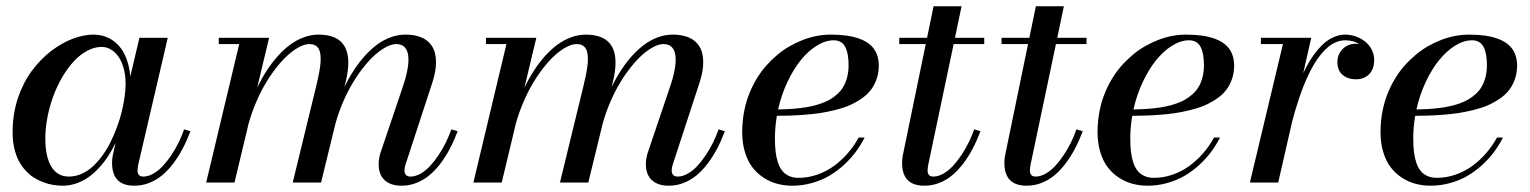

<svg xmlns="http://www.w3.org/2000/svg" viewBox="-20 -580 4860 610"><path d="M585 -163Q573.4 -132.4 559.7 -106.6Q546 -80.8 529.2 -58.9Q512.4 -37.1 493.8 -22Q475.1 -6.9 452.9 1.6Q430.8 10 407 10Q371.5 10 353.8 -7.9Q336 -25.9 336 -63Q336 -73 338 -85L347.2 -125.9Q336 -102.9 323.1 -83.2Q310.2 -63.6 294.1 -46.2Q278 -28.8 260.4 -16.5Q242.9 -4.2 221.9 2.9Q201 10 179 10Q163.6 10 148.4 7.4Q133.2 4.9 117.4 -1.1Q101.5 -7 87.4 -15.9Q73.4 -24.9 60.9 -38.6Q48.4 -52.2 39.4 -69.4Q30.5 -86.5 25.2 -109.8Q20 -133 20 -160Q20 -189.4 24.5 -217.2Q29 -245.1 37.1 -269.1Q45.2 -293 56.6 -315.1Q67.9 -337.2 81.6 -355.6Q95.2 -373.9 110.9 -389.9Q126.5 -406 143.1 -418.5Q159.8 -431 177 -440.8Q194.2 -450.6 211.4 -457Q228.5 -463.4 244.8 -466.7Q261.1 -470 276 -470Q310.1 -470 335.8 -453.2Q361.5 -436.5 376.1 -406.8Q390.6 -377 394 -337L423 -460H513L419 -56Q417 -44 417 -38Q417 -29.2 421.4 -24.1Q425.8 -19 435 -19Q450.6 -19 467 -28.3Q483.4 -37.6 497.5 -52.8Q511.6 -68 524.8 -87.8Q537.9 -107.5 547.9 -128.1Q557.9 -148.6 565 -169ZM379 -314Q379 -340.6 372.9 -362.9Q366.8 -385.2 356.4 -400Q346 -414.8 332.2 -422.9Q318.4 -431 303 -431Q280.1 -431 257.2 -418.7Q234.2 -406.4 214.8 -385.4Q195.2 -364.4 178.3 -335.7Q161.4 -307 149.5 -275.1Q137.6 -243.1 130.8 -208.1Q124 -173 124 -140Q124 -112 128.6 -89.8Q133.2 -67.6 142.4 -51.8Q151.5 -35.9 165.8 -27.4Q180.1 -19 199 -19Q219.2 -19 238.6 -27.4Q257.9 -35.8 274 -50.4Q290.1 -65.1 304.7 -84.9Q319.2 -104.6 330.6 -127.5Q342 -150.4 351.2 -175Q360.5 -199.6 366.5 -224.1Q372.5 -248.5 375.8 -271.4Q379 -294.4 379 -314Z M1000 0H910L985 -308Q989.4 -326.1 992.2 -340.3Q995.1 -354.5 997 -368.6Q998.9 -382.8 998.8 -393.2Q998.8 -403.6 996.9 -412.8Q995 -422 990.8 -427.8Q986.6 -433.5 979.7 -436.8Q972.8 -440 963 -440Q949 -440 932 -431.3Q915 -422.6 897.1 -407.1Q879.1 -391.5 860.6 -368.4Q842.1 -345.4 825.6 -318.1Q809.1 -290.8 794.5 -257Q779.9 -223.2 770 -187.9L725 0H635L740 -440H675V-460H835L797 -301.2Q811.2 -330.6 827.5 -355.8Q843.8 -381 862.9 -402.2Q882 -423.4 902.3 -438.3Q922.6 -453.2 945.6 -461.6Q968.5 -470 992 -470Q1115.2 -470 1078 -319L1074.2 -303.9Q1088.5 -332.9 1104.7 -357.6Q1120.9 -382.4 1139.8 -403.3Q1158.8 -424.2 1178.9 -438.9Q1199.1 -453.6 1221.9 -461.8Q1244.8 -470 1268 -470Q1288.4 -470 1304.6 -465.8Q1320.9 -461.6 1332.1 -454.1Q1343.2 -446.5 1350.8 -435.8Q1358.2 -425 1361.7 -412.1Q1365.1 -399.1 1365.2 -383.9Q1365.4 -368.8 1362.5 -352.6Q1359.6 -336.5 1354 -319L1268 -56Q1265 -47 1265 -38Q1265 -29.4 1269.8 -24.2Q1274.6 -19 1284 -19Q1299.6 -19 1316 -28.3Q1332.4 -37.6 1346.5 -52.8Q1360.6 -68 1373.8 -87.8Q1386.9 -107.5 1396.9 -128.1Q1406.9 -148.6 1414 -169L1434 -163Q1422.4 -132.4 1408.7 -106.6Q1395 -80.8 1378.2 -58.9Q1361.4 -37.1 1342.8 -22Q1324.1 -6.9 1301.9 1.6Q1279.8 10 1256 10Q1220.9 10 1201.9 -7.8Q1183 -25.6 1183 -58Q1183 -74.5 1188 -92L1261 -308Q1270.9 -337.4 1274.9 -361.2Q1279 -385 1277 -402.8Q1275 -420.6 1265.4 -430.3Q1255.9 -440 1239 -440Q1225.1 -440 1208.1 -431.3Q1191 -422.6 1173.1 -407.1Q1155.2 -391.5 1136.8 -368.5Q1118.2 -345.5 1101.7 -318.2Q1085.1 -290.9 1070.5 -257.2Q1055.9 -223.5 1046 -188.2Z M1849 0H1759L1834 -308Q1838.4 -326.1 1841.2 -340.3Q1844.1 -354.5 1846 -368.6Q1847.9 -382.8 1847.8 -393.2Q1847.8 -403.6 1845.9 -412.8Q1844 -422 1839.8 -427.8Q1835.6 -433.5 1828.7 -436.8Q1821.8 -440 1812 -440Q1798 -440 1781 -431.3Q1764 -422.6 1746.1 -407.1Q1728.1 -391.5 1709.6 -368.4Q1691.1 -345.4 1674.6 -318.1Q1658.1 -290.8 1643.5 -257Q1628.9 -223.2 1619 -187.9L1574 0H1484L1589 -440H1524V-460H1684L1646 -301.2Q1660.2 -330.6 1676.5 -355.8Q1692.8 -381 1711.9 -402.2Q1731 -423.4 1751.3 -438.3Q1771.6 -453.2 1794.6 -461.6Q1817.5 -470 1841 -470Q1964.2 -470 1927 -319L1923.2 -303.9Q1937.5 -332.9 1953.7 -357.6Q1969.9 -382.4 1988.8 -403.3Q2007.8 -424.2 2027.9 -438.9Q2048.1 -453.6 2070.9 -461.8Q2093.8 -470 2117 -470Q2137.4 -470 2153.6 -465.8Q2169.9 -461.6 2181.1 -454.1Q2192.2 -446.5 2199.8 -435.8Q2207.2 -425 2210.7 -412.1Q2214.1 -399.1 2214.2 -383.9Q2214.4 -368.8 2211.5 -352.6Q2208.6 -336.5 2203 -319L2117 -56Q2114 -47 2114 -38Q2114 -29.4 2118.8 -24.2Q2123.6 -19 2133 -19Q2148.6 -19 2165 -28.3Q2181.4 -37.6 2195.5 -52.8Q2209.6 -68 2222.8 -87.8Q2235.9 -107.5 2245.9 -128.1Q2255.9 -148.6 2263 -169L2283 -163Q2271.4 -132.4 2257.7 -106.6Q2244 -80.8 2227.2 -58.9Q2210.4 -37.1 2191.8 -22Q2173.1 -6.9 2150.9 1.6Q2128.8 10 2105 10Q2069.9 10 2050.9 -7.8Q2032 -25.6 2032 -58Q2032 -74.5 2037 -92L2110 -308Q2119.9 -337.4 2123.9 -361.2Q2128 -385 2126 -402.8Q2124 -420.6 2114.4 -430.3Q2104.9 -440 2088 -440Q2074.1 -440 2057.1 -431.3Q2040 -422.6 2022.1 -407.1Q2004.2 -391.5 1985.8 -368.5Q1967.2 -345.5 1950.7 -318.2Q1934.1 -290.9 1919.5 -257.2Q1904.9 -223.5 1895 -188.2Z M2442 -140Q2442 -116.8 2444.1 -98.4Q2446.2 -80.1 2451.4 -64.1Q2456.6 -48.1 2465.1 -37.6Q2473.5 -27 2486.6 -21Q2499.6 -15 2517 -15Q2547.2 -15 2576.3 -25.1Q2605.4 -35.1 2629.6 -52.8Q2653.8 -70.5 2673.6 -93.4Q2693.5 -116.2 2708 -143H2727Q2714.9 -119.1 2698.8 -97.4Q2682.8 -75.8 2661.1 -55.9Q2639.4 -36.1 2614.8 -21.6Q2590.1 -7.1 2559.7 1.4Q2529.2 10 2497 10Q2472.1 10 2449.3 3.9Q2426.5 -2.1 2406.1 -15.4Q2385.6 -28.8 2370.6 -48.2Q2355.6 -67.6 2346.8 -96.4Q2338 -125.1 2338 -160Q2338 -191.5 2343.3 -221.4Q2348.6 -251.2 2358.4 -277Q2368.1 -302.8 2381.8 -326.1Q2395.4 -349.5 2412.1 -368.8Q2428.8 -388 2447.9 -404.2Q2467 -420.5 2487.9 -432.6Q2508.9 -444.6 2530.7 -453.1Q2552.5 -461.5 2574.9 -465.8Q2597.2 -470 2619 -470Q2647.2 -470 2670.3 -466.8Q2693.4 -463.5 2712.6 -456.2Q2731.8 -448.9 2744.8 -437.6Q2757.8 -426.4 2764.9 -409.8Q2772 -393.2 2772 -372Q2772 -347.9 2764.6 -327.4Q2757.1 -306.9 2744.9 -291.9Q2732.8 -276.9 2714.1 -264.6Q2695.5 -252.4 2676.1 -244.2Q2656.8 -236.1 2631.7 -230.1Q2606.6 -224 2584.9 -220.7Q2563.1 -217.4 2536.5 -215.4Q2509.9 -213.4 2490.6 -212.8Q2471.4 -212.1 2448.2 -212Q2442 -175.6 2442 -140ZM2629 -452Q2602.5 -452 2574.9 -434.9Q2547.4 -417.8 2523.8 -388.5Q2500.2 -359.2 2481.2 -318.5Q2462.2 -277.8 2452.1 -232.2Q2471.1 -232.6 2487.2 -233.5Q2503.4 -234.4 2522.2 -236.6Q2541 -238.8 2556.4 -242.1Q2571.9 -245.4 2588.1 -251Q2604.4 -256.6 2616.9 -263.9Q2629.5 -271.2 2640.9 -281.8Q2652.4 -292.2 2659.8 -305.2Q2667.2 -318.1 2671.6 -335.1Q2676 -352 2676 -372Q2676 -390.5 2673.7 -404.5Q2671.4 -418.5 2666.1 -429.5Q2660.8 -440.5 2651.4 -446.2Q2642.1 -452 2629 -452Z M3095 -163Q3083.4 -132.4 3069.7 -106.6Q3056 -80.8 3039.2 -58.9Q3022.4 -37.1 3003.8 -22Q2985.1 -6.9 2962.9 1.6Q2940.8 10 2917 10Q2881.5 10 2863.8 -7.9Q2846 -25.9 2846 -63Q2846 -73 2848 -85L2921.2 -440H2837V-460H2925.4L2946 -560H3035L3014 -460H3107V-440H3009.8L2929 -56Q2927 -44 2927 -38Q2927 -29.2 2931.4 -24.1Q2935.8 -19 2945 -19Q2960.6 -19 2977 -28.3Q2993.4 -37.6 3007.5 -52.8Q3021.6 -68 3034.8 -87.8Q3047.9 -107.5 3057.9 -128.1Q3067.9 -148.6 3075 -169Z M3420 -163Q3408.4 -132.4 3394.7 -106.6Q3381 -80.8 3364.2 -58.9Q3347.4 -37.1 3328.8 -22Q3310.1 -6.9 3287.9 1.6Q3265.8 10 3242 10Q3206.5 10 3188.8 -7.9Q3171 -25.9 3171 -63Q3171 -73 3173 -85L3246.2 -440H3162V-460H3250.4L3271 -560H3360L3339 -460H3432V-440H3334.8L3254 -56Q3252 -44 3252 -38Q3252 -29.2 3256.4 -24.1Q3260.8 -19 3270 -19Q3285.6 -19 3302 -28.3Q3318.4 -37.6 3332.5 -52.8Q3346.6 -68 3359.8 -87.8Q3372.9 -107.5 3382.9 -128.1Q3392.9 -148.6 3400 -169Z M3571 -140Q3571 -116.8 3573.1 -98.4Q3575.2 -80.1 3580.4 -64.1Q3585.6 -48.1 3594.1 -37.6Q3602.5 -27 3615.6 -21Q3628.6 -15 3646 -15Q3676.2 -15 3705.3 -25.1Q3734.4 -35.1 3758.6 -52.8Q3782.8 -70.5 3802.6 -93.4Q3822.5 -116.2 3837 -143H3856Q3843.9 -119.1 3827.8 -97.4Q3811.8 -75.8 3790.1 -55.9Q3768.4 -36.1 3743.8 -21.6Q3719.1 -7.1 3688.7 1.4Q3658.2 10 3626 10Q3601.1 10 3578.3 3.9Q3555.5 -2.1 3535.1 -15.4Q3514.6 -28.8 3499.6 -48.2Q3484.6 -67.6 3475.8 -96.4Q3467 -125.1 3467 -160Q3467 -191.5 3472.3 -221.4Q3477.6 -251.2 3487.4 -277Q3497.1 -302.8 3510.8 -326.1Q3524.4 -349.5 3541.1 -368.8Q3557.8 -388 3576.9 -404.2Q3596 -420.5 3616.9 -432.6Q3637.9 -444.6 3659.7 -453.1Q3681.5 -461.5 3703.9 -465.8Q3726.2 -470 3748 -470Q3776.2 -470 3799.3 -466.8Q3822.4 -463.5 3841.6 -456.2Q3860.8 -448.9 3873.8 -437.6Q3886.8 -426.4 3893.9 -409.8Q3901 -393.2 3901 -372Q3901 -347.9 3893.6 -327.4Q3886.1 -306.9 3873.9 -291.9Q3861.8 -276.9 3843.1 -264.6Q3824.5 -252.4 3805.1 -244.2Q3785.8 -236.1 3760.7 -230.1Q3735.6 -224 3713.9 -220.7Q3692.1 -217.4 3665.5 -215.4Q3638.9 -213.4 3619.6 -212.8Q3600.4 -212.1 3577.2 -212Q3571 -175.6 3571 -140ZM3758 -452Q3731.5 -452 3703.9 -434.9Q3676.4 -417.8 3652.8 -388.5Q3629.2 -359.2 3610.2 -318.5Q3591.2 -277.8 3581.1 -232.2Q3600.1 -232.6 3616.2 -233.5Q3632.4 -234.4 3651.2 -236.6Q3670 -238.8 3685.4 -242.1Q3700.9 -245.4 3717.1 -251Q3733.4 -256.6 3745.9 -263.9Q3758.5 -271.2 3769.9 -281.8Q3781.4 -292.2 3788.8 -305.2Q3796.2 -318.1 3800.6 -335.1Q3805 -352 3805 -372Q3805 -390.5 3802.7 -404.5Q3800.4 -418.5 3795.1 -429.5Q3789.8 -440.5 3780.4 -446.2Q3771.1 -452 3758 -452Z M4056 -440H3986V-460H4146L4120.4 -347.5Q4130.5 -368.8 4141.4 -386.7Q4152.2 -404.6 4165.2 -420.2Q4178.2 -435.9 4191.9 -446.8Q4205.6 -457.6 4221.6 -463.8Q4237.5 -470 4254 -470Q4271.2 -470 4287.8 -464.1Q4304.2 -458.2 4317.2 -447.9Q4330.2 -437.6 4338.1 -422.2Q4346 -406.8 4346 -389Q4346 -371.8 4339.6 -358.1Q4333.1 -344.5 4319.8 -336.2Q4306.4 -328 4288 -328Q4262 -328 4245.5 -342.2Q4229 -356.4 4229 -383Q4229 -399.9 4237.2 -413.4Q4245.5 -426.9 4258.4 -433.9Q4271.4 -441 4286 -441Q4288.8 -441 4292.2 -440.5Q4295.8 -440 4297 -440Q4289.9 -445.8 4277.9 -448.9Q4266 -452 4254 -452Q4239.5 -452 4225.6 -446.4Q4211.8 -440.8 4199.9 -431Q4188 -421.2 4176.6 -407.1Q4165.1 -393 4155.6 -377.2Q4146.1 -361.5 4137.1 -342.4Q4128 -323.2 4120.8 -305Q4113.6 -286.8 4106.8 -266.2Q4099.9 -245.8 4094.9 -228.6Q4089.9 -211.4 4085.1 -193.1L4041 0H3951Z M4470 -140Q4470 -116.8 4472.1 -98.4Q4474.2 -80.1 4479.4 -64.1Q4484.6 -48.1 4493.1 -37.6Q4501.5 -27 4514.6 -21Q4527.6 -15 4545 -15Q4575.2 -15 4604.3 -25.1Q4633.4 -35.1 4657.6 -52.8Q4681.8 -70.5 4701.6 -93.4Q4721.5 -116.2 4736 -143H4755Q4742.9 -119.1 4726.8 -97.4Q4710.8 -75.8 4689.1 -55.9Q4667.4 -36.1 4642.8 -21.6Q4618.1 -7.1 4587.7 1.4Q4557.2 10 4525 10Q4500.1 10 4477.3 3.9Q4454.5 -2.1 4434.1 -15.4Q4413.6 -28.8 4398.6 -48.2Q4383.6 -67.6 4374.8 -96.4Q4366 -125.1 4366 -160Q4366 -191.5 4371.3 -221.4Q4376.6 -251.2 4386.4 -277Q4396.1 -302.8 4409.8 -326.1Q4423.4 -349.5 4440.1 -368.8Q4456.8 -388 4475.9 -404.2Q4495 -420.5 4515.9 -432.6Q4536.9 -444.6 4558.7 -453.1Q4580.5 -461.5 4602.9 -465.8Q4625.2 -470 4647 -470Q4675.2 -470 4698.3 -466.8Q4721.4 -463.5 4740.6 -456.2Q4759.8 -448.9 4772.8 -437.6Q4785.8 -426.4 4792.9 -409.8Q4800 -393.2 4800 -372Q4800 -347.9 4792.6 -327.4Q4785.1 -306.9 4772.9 -291.9Q4760.8 -276.9 4742.1 -264.6Q4723.5 -252.4 4704.1 -244.2Q4684.8 -236.1 4659.7 -230.1Q4634.6 -224 4612.9 -220.7Q4591.1 -217.4 4564.5 -215.4Q4537.9 -213.4 4518.6 -212.8Q4499.4 -212.1 4476.2 -212Q4470 -175.6 4470 -140ZM4657 -452Q4630.5 -452 4602.9 -434.9Q4575.4 -417.8 4551.8 -388.5Q4528.2 -359.2 4509.2 -318.5Q4490.2 -277.8 4480.1 -232.2Q4499.1 -232.6 4515.2 -233.5Q4531.4 -234.4 4550.2 -236.6Q4569 -238.8 4584.4 -242.1Q4599.9 -245.4 4616.1 -251Q4632.4 -256.6 4644.9 -263.9Q4657.5 -271.2 4668.9 -281.8Q4680.4 -292.2 4687.8 -305.2Q4695.2 -318.1 4699.6 -335.1Q4704 -352 4704 -372Q4704 -390.5 4701.7 -404.5Q4699.4 -418.5 4694.1 -429.5Q4688.8 -440.5 4679.4 -446.2Q4670.1 -452 4657 -452Z"/></svg>

Font: Bodoni* 11
Style: Italic
Weight: 400
Italic angle: -13°
Version: Version 1.002